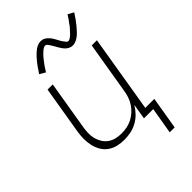

<svg xmlns="http://www.w3.org/2000/svg" viewBox="-264 -856 1128 1128"><g transform="rotate(-45 300.0 -292.5)"><path d="M496 165H455L483 0H406L422 -96Q407 -71 387 -50.5Q367 -30 342 -16.5Q317 -3 290 2.5Q263 8 236 8Q207 8 180 1.5Q153 -5 131 -21Q109 -37 95.5 -60.5Q82 -84 76 -111.5Q70 -139 70.5 -168Q71 -197 76 -226L125 -520H168L118 -219Q114 -196 113 -172.5Q112 -149 117.5 -127Q123 -105 134.5 -86Q146 -67 164 -54Q182 -41 204 -35.5Q226 -30 250 -30Q272 -30 294 -34Q316 -38 337 -48.5Q358 -59 376.5 -75.5Q395 -92 407.5 -111.5Q420 -131 427.5 -153Q435 -175 438 -197L492 -520H535L455 -38H530ZM414 -598Q406 -598 399 -600Q392 -602 385.5 -605.5Q379 -609 374 -613.5Q369 -618 364 -623.5Q359 -629 355 -635Q351 -641 347.5 -647Q344 -653 340.5 -659Q337 -665 333 -672Q329 -679 325 -685.5Q321 -692 317.5 -697Q314 -702 309.5 -707.5Q305 -713 297 -713Q293 -713 288 -711Q283 -709 279.5 -706.5Q276 -704 272 -701Q268 -698 264 -694Q260 -690 257.5 -687.5Q255 -685 252.5 -682.5Q250 -680 247 -677Q244 -674 241.5 -670.5Q239 -667 236 -663.5Q233 -660 230 -656Q227 -652 224 -648Q221 -644 217.5 -639.5Q214 -635 210.5 -630Q207 -625 204 -620Q201 -615 197.5 -609.5Q194 -604 190 -598L154 -619Q161 -628 166 -636.5Q171 -645 177 -653Q183 -661 188 -668Q193 -675 198 -681Q203 -687 208 -693Q213 -699 218 -704Q223 -709 227.5 -713.5Q232 -718 239 -724Q246 -730 252 -734.5Q258 -739 265.5 -742.5Q273 -746 281 -748Q289 -750 297 -750Q305 -750 311.5 -748.5Q318 -747 325 -743Q332 -739 337 -734.5Q342 -730 347 -724.5Q352 -719 356 -713.5Q360 -708 363.5 -701.5Q367 -695 370.5 -689Q374 -683 377.5 -676Q381 -669 385 -663Q389 -657 393 -652Q397 -647 401.5 -641Q406 -635 414 -635Q418 -635 423 -637.5Q428 -640 431 -642Q434 -644 438 -647Q442 -650 446.5 -654.5Q451 -659 453 -661Q455 -663 457.5 -666Q460 -669 463 -672Q466 -675 468.5 -678Q471 -681 474.5 -684.5Q478 -688 481 -692Q484 -696 486.5 -700.5Q489 -705 493 -709.5Q497 -714 500 -718.5Q503 -723 506.5 -728Q510 -733 513.5 -738.5Q517 -744 521 -750L557 -730Q550 -721 544.5 -712Q539 -703 533.5 -695.5Q528 -688 522.5 -681Q517 -674 512 -667.5Q507 -661 502 -655.5Q497 -650 492.5 -645Q488 -640 483.5 -635Q479 -630 472 -624Q465 -618 459 -614Q453 -610 445 -606Q437 -602 429.5 -600Q422 -598 414 -598Z"/></g></svg>

Font: Iosevka Extralight Extended
Style: Italic
Weight: 200
Width: 7
Italic angle: -9°
Monospace: yes
Designer: Belleve Invis
Foundry: Belleve Invis
Version: Version 32.5.0; ttfautohint (v1.8.4)